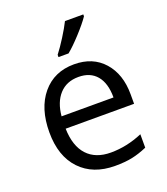

<svg xmlns="http://www.w3.org/2000/svg" viewBox="-141 -864 844 972"><g transform="rotate(-20 280.5 -378.0)"><path d="M312 9.8Q193.4 9.8 124.8 -62.5Q56.2 -134.8 56.2 -263.2Q56.2 -392.6 119.9 -468.8Q183.6 -544.9 291 -544.9Q391.6 -544.9 450.2 -478.8Q508.8 -412.6 508.8 -304.2V-252.9H140.1Q142.6 -158.7 187.7 -109.9Q232.9 -61 314.9 -61Q401.4 -61 485.8 -97.2V-24.9Q442.9 -6.3 404.5 1.7Q366.2 9.8 312 9.8ZM290 -477.1Q225.6 -477.1 187.3 -435.1Q148.9 -393.1 142.1 -318.8H421.9Q421.9 -395.5 387.7 -436.3Q353.5 -477.1 290 -477.1ZM230 -618.2Q253.4 -648.4 280.5 -691.4Q307.6 -734.4 323.2 -766.1H421.9V-755.9Q400.4 -724.1 357.9 -677.7Q315.4 -631.3 284.2 -606H230Z"/></g></svg>

Font: QFn3     
Style: Regular
Weight: 400
Foundry: Ascender Corporation
Version: Version 1.10